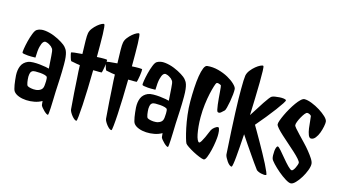

<svg xmlns="http://www.w3.org/2000/svg" viewBox="-81 -1019 2271 1283"><g transform="rotate(15 1055.0 -378.0)"><path d="M288.1 -513.7Q293.9 -506.8 298.8 -499.5Q303.7 -492.2 307.6 -480Q311.5 -467.8 314 -448.2Q316.4 -428.7 316.4 -397.5Q316.4 -347.7 314 -297.4Q311.5 -247.1 309.6 -209Q308.6 -174.8 307.6 -145.5Q306.6 -116.2 305.7 -94.2Q304.7 -72.3 303.2 -59.6Q301.8 -46.9 300.8 -45.9Q296.9 -43 288.6 -48.3Q280.3 -53.7 271 -62.5Q261.7 -71.3 253.9 -81.1Q246.1 -90.8 244.1 -96.7Q244.1 -101.6 241.2 -125Q217.8 -111.3 189.5 -106Q161.1 -100.6 133.3 -102.1Q105.5 -103.5 82 -112.3Q58.6 -121.1 46.9 -135.7Q42 -141.6 38.6 -153.3Q35.2 -165 32.7 -180.2Q30.3 -195.3 28.3 -212.4Q26.4 -229.5 25.4 -244.1Q23.4 -282.2 35.2 -310.1Q46.9 -337.9 78.1 -351.6Q91.8 -357.4 114.7 -357.9Q137.7 -358.4 160.6 -356Q183.6 -353.5 202.1 -350.1Q220.7 -346.7 225.6 -344.7Q221.7 -394.5 219.7 -431.2Q217.8 -467.8 211.9 -478.5Q207 -485.4 200.2 -492.2Q194.3 -497.1 184.6 -502.9Q174.8 -508.8 161.1 -511.7Q150.4 -513.7 141.6 -502.9Q133.8 -493.2 127.4 -468.3Q121.1 -443.4 120.1 -392.6Q85.9 -391.6 67.9 -393.1Q49.8 -394.5 41 -396.5Q30.3 -398.4 28.3 -401.4Q26.4 -405.3 30.3 -430.2Q34.2 -455.1 41.5 -484.4Q48.8 -513.7 59.1 -540Q69.3 -566.4 81.1 -573.2Q104.5 -586.9 137.2 -583Q169.9 -579.1 201.2 -566.4Q232.4 -553.7 256.8 -538.1Q281.2 -522.5 288.1 -513.7ZM227.5 -228.5Q227.5 -233.4 228.5 -241.7Q229.5 -250 229.5 -258.8Q229.5 -267.6 229 -275.4Q228.5 -283.2 226.6 -287.1Q223.6 -293 209.5 -296.9Q195.3 -300.8 177.7 -302.2Q160.2 -303.7 144.5 -303.2Q128.9 -302.7 123 -298.8Q115.2 -293.9 111.8 -285.2Q108.4 -276.4 107.4 -257.8Q107.4 -249 108.4 -239.3Q109.4 -229.5 110.8 -220.2Q112.3 -210.9 114.7 -204.1Q117.2 -197.3 120.1 -195.3Q127 -190.4 144 -187Q161.1 -183.6 178.7 -185.1Q196.3 -186.5 210.9 -196.3Q225.6 -206.1 227.5 -228.5Z M586.9 -502Q587.9 -499 586.9 -485.8Q585.9 -472.7 583.5 -456.5Q581.1 -440.4 578.1 -427.2Q575.2 -414.1 573.2 -411.1Q563.5 -410.2 553.7 -410.6Q543.9 -411.1 535.2 -411.1H514.6Q513.7 -346.7 511.7 -283.2Q509.8 -219.7 506.8 -169.4Q503.9 -119.1 500.5 -87.9Q497.1 -56.6 494.1 -55.7Q487.3 -54.7 478.5 -61.5Q469.7 -68.4 461.4 -78.6Q453.1 -88.9 446.8 -100.1Q440.4 -111.3 439.5 -120.1Q434.6 -179.7 430.7 -233.9Q426.8 -288.1 424.8 -330.1Q420.9 -378.9 419.9 -420.9Q409.2 -421.9 398.4 -423.8Q388.7 -425.8 378.4 -427.7Q368.2 -429.7 357.4 -431.6Q355.5 -433.6 352.5 -440.9Q349.6 -448.2 347.2 -457Q344.7 -465.8 342.8 -474.1Q340.8 -482.4 340.8 -486.3Q340.8 -489.3 362.8 -492.2Q384.8 -495.1 417 -497.1Q415 -548.8 414.6 -587.4Q414.1 -626 417 -639.6Q419.9 -658.2 433.1 -675.3Q446.3 -692.4 461.4 -705.1Q476.6 -717.8 489.7 -724.1Q502.9 -730.5 506.8 -727.5Q509.8 -725.6 511.7 -707.5Q513.7 -689.5 514.6 -659.2Q515.6 -628.9 515.6 -588.4Q515.6 -547.9 515.6 -502.9Q544.9 -504.9 565.4 -504.4Q585.9 -503.9 586.9 -502Z M829.1 -502Q830.1 -499 829.1 -485.8Q828.1 -472.7 825.7 -456.5Q823.2 -440.4 820.3 -427.2Q817.4 -414.1 815.4 -411.1Q805.7 -410.2 795.9 -410.6Q786.1 -411.1 777.3 -411.1H756.8Q755.9 -346.7 753.9 -283.2Q752 -219.7 749 -169.4Q746.1 -119.1 742.7 -87.9Q739.3 -56.6 736.3 -55.7Q729.5 -54.7 720.7 -61.5Q711.9 -68.4 703.6 -78.6Q695.3 -88.9 689 -100.1Q682.6 -111.3 681.6 -120.1Q676.8 -179.7 672.9 -233.9Q668.9 -288.1 667 -330.1Q663.1 -378.9 662.1 -420.9Q651.4 -421.9 640.6 -423.8Q630.9 -425.8 620.6 -427.7Q610.4 -429.7 599.6 -431.6Q597.7 -433.6 594.7 -440.9Q591.8 -448.2 589.4 -457Q586.9 -465.8 585 -474.1Q583 -482.4 583 -486.3Q583 -489.3 605 -492.2Q627 -495.1 659.2 -497.1Q657.2 -548.8 656.7 -587.4Q656.2 -626 659.2 -639.6Q662.1 -658.2 675.3 -675.3Q688.5 -692.4 703.6 -705.1Q718.8 -717.8 731.9 -724.1Q745.1 -730.5 749 -727.5Q752 -725.6 753.9 -707.5Q755.9 -689.5 756.8 -659.2Q757.8 -628.9 757.8 -588.4Q757.8 -547.9 757.8 -502.9Q787.1 -504.9 807.6 -504.4Q828.1 -503.9 829.1 -502Z M1118.2 -513.7Q1124 -506.8 1128.9 -499.5Q1133.8 -492.2 1137.7 -480Q1141.6 -467.8 1144 -448.2Q1146.5 -428.7 1146.5 -397.5Q1146.5 -347.7 1144 -297.4Q1141.6 -247.1 1139.6 -209Q1138.7 -174.8 1137.7 -145.5Q1136.7 -116.2 1135.7 -94.2Q1134.8 -72.3 1133.3 -59.6Q1131.8 -46.9 1130.9 -45.9Q1127 -43 1118.7 -48.3Q1110.4 -53.7 1101.1 -62.5Q1091.8 -71.3 1084 -81.1Q1076.2 -90.8 1074.2 -96.7Q1074.2 -101.6 1071.3 -125Q1047.9 -111.3 1019.5 -106Q991.2 -100.6 963.4 -102.1Q935.5 -103.5 912.1 -112.3Q888.7 -121.1 877 -135.7Q872.1 -141.6 868.7 -153.3Q865.2 -165 862.8 -180.2Q860.4 -195.3 858.4 -212.4Q856.4 -229.5 855.5 -244.1Q853.5 -282.2 865.2 -310.1Q877 -337.9 908.2 -351.6Q921.9 -357.4 944.8 -357.9Q967.8 -358.4 990.7 -356Q1013.7 -353.5 1032.2 -350.1Q1050.8 -346.7 1055.7 -344.7Q1051.8 -394.5 1049.8 -431.2Q1047.9 -467.8 1042 -478.5Q1037.1 -485.4 1030.3 -492.2Q1024.4 -497.1 1014.6 -502.9Q1004.9 -508.8 991.2 -511.7Q980.5 -513.7 971.7 -502.9Q963.9 -493.2 957.5 -468.3Q951.2 -443.4 950.2 -392.6Q916 -391.6 897.9 -393.1Q879.9 -394.5 871.1 -396.5Q860.4 -398.4 858.4 -401.4Q856.4 -405.3 860.4 -430.2Q864.3 -455.1 871.6 -484.4Q878.9 -513.7 889.2 -540Q899.4 -566.4 911.1 -573.2Q934.6 -586.9 967.3 -583Q1000 -579.1 1031.2 -566.4Q1062.5 -553.7 1086.9 -538.1Q1111.3 -522.5 1118.2 -513.7ZM1057.6 -228.5Q1057.6 -233.4 1058.6 -241.7Q1059.6 -250 1059.6 -258.8Q1059.6 -267.6 1059.1 -275.4Q1058.6 -283.2 1056.6 -287.1Q1053.7 -293 1039.6 -296.9Q1025.4 -300.8 1007.8 -302.2Q990.2 -303.7 974.6 -303.2Q959 -302.7 953.1 -298.8Q945.3 -293.9 941.9 -285.2Q938.5 -276.4 937.5 -257.8Q937.5 -249 938.5 -239.3Q939.5 -229.5 940.9 -220.2Q942.4 -210.9 944.8 -204.1Q947.3 -197.3 950.2 -195.3Q957 -190.4 974.1 -187Q991.2 -183.6 1008.8 -185.1Q1026.4 -186.5 1041 -196.3Q1055.7 -206.1 1057.6 -228.5Z M1365.2 -534.2Q1361.3 -538.1 1348.6 -542Q1335.9 -545.9 1331.1 -539.1Q1328.1 -535.2 1321.3 -513.7Q1314.5 -492.2 1307.1 -459Q1299.8 -425.8 1294.4 -382.8Q1289.1 -339.8 1289.1 -293.9Q1289.1 -260.7 1292 -231Q1294.9 -201.2 1299.3 -178.7Q1303.7 -156.2 1310.1 -142.6Q1316.4 -128.9 1323.2 -127.9Q1329.1 -127.9 1337.4 -141.6Q1345.7 -155.3 1354 -173.3Q1362.3 -191.4 1368.7 -207.5Q1375 -223.6 1377.9 -228.5Q1385.7 -241.2 1398.4 -250.5Q1411.1 -259.8 1419.9 -259.8Q1424.8 -259.8 1427.2 -252.9Q1429.7 -246.1 1431.2 -236.8Q1432.6 -227.5 1432.6 -217.8Q1432.6 -208 1432.6 -202.1Q1432.6 -191.4 1428.7 -162.1Q1424.8 -132.8 1417.5 -102.5Q1410.2 -72.3 1400.9 -48.8Q1391.6 -25.4 1380.9 -26.4Q1370.1 -27.3 1348.6 -36.1Q1327.1 -44.9 1305.2 -56.6Q1283.2 -68.4 1265.1 -80.6Q1247.1 -92.8 1243.2 -99.6Q1239.3 -106.4 1231.4 -133.3Q1223.6 -160.2 1215.3 -199.2Q1207 -238.3 1201.2 -285.2Q1195.3 -332 1195.3 -378.9Q1195.3 -425.8 1197.8 -471.7Q1200.2 -517.6 1206.1 -553.7Q1211.9 -589.8 1221.2 -612.3Q1230.5 -634.8 1244.1 -635.7Q1282.2 -639.6 1320.8 -629.4Q1359.4 -619.1 1390.1 -602.1Q1420.9 -585 1440.4 -565.9Q1460 -546.9 1460.9 -534.2Q1461.9 -520.5 1459.5 -496.1Q1457 -471.7 1452.6 -446.8Q1448.2 -421.9 1442.9 -401.9Q1437.5 -381.8 1433.6 -378.9Q1424.8 -370.1 1413.1 -360.4Q1401.4 -350.6 1390.6 -356.4Q1386.7 -358.4 1383.8 -371.6Q1380.9 -384.8 1378.4 -404.3Q1376 -423.8 1374 -446.3Q1372.1 -468.8 1370.6 -487.8Q1369.1 -506.8 1367.7 -520Q1366.2 -533.2 1365.2 -534.2Z M1653.3 -338.9Q1661.1 -325.2 1677.2 -297.9Q1693.4 -270.5 1711.9 -237.3Q1730.5 -204.1 1750 -168.9Q1769.5 -133.8 1784.2 -104.5Q1798.8 -75.2 1807.1 -55.7Q1815.4 -36.1 1812.5 -34.2Q1807.6 -31.2 1797.9 -31.7Q1788.1 -32.2 1777.3 -34.7Q1766.6 -37.1 1757.3 -41.5Q1748 -45.9 1744.1 -49.8Q1710.9 -94.7 1685.1 -132.8Q1659.2 -170.9 1639.6 -199.2Q1617.2 -231.4 1599.6 -258.8Q1596.7 -212.9 1593.8 -171.9Q1590.8 -130.9 1587.9 -99.1Q1585 -67.4 1581.5 -48.3Q1578.1 -29.3 1575.2 -28.3Q1567.4 -27.3 1558.6 -34.7Q1549.8 -42 1542 -53.2Q1534.2 -64.5 1527.8 -76.7Q1521.5 -88.9 1520.5 -97.7Q1514.6 -186.5 1511.2 -257.3Q1507.8 -328.1 1505.4 -382.8Q1502.9 -437.5 1502.4 -478Q1502 -518.6 1502 -546.9Q1502 -614.3 1505.9 -639.6Q1509.8 -659.2 1523.9 -677.2Q1538.1 -695.3 1554.7 -709Q1571.3 -722.7 1585.9 -729.5Q1600.6 -736.3 1605.5 -733.4Q1609.4 -730.5 1610.4 -699.2Q1611.3 -668 1610.8 -619.6Q1610.4 -571.3 1608.4 -511.7Q1606.4 -452.1 1604.5 -392.6Q1622.1 -418.9 1638.7 -445.8Q1655.3 -472.7 1669.9 -494.6Q1684.6 -516.6 1695.8 -531.2Q1707 -545.9 1712.9 -548.8Q1719.7 -552.7 1734.9 -555.2Q1750 -557.6 1765.6 -558.6Q1781.2 -559.6 1794.4 -557.6Q1807.6 -555.7 1810.5 -550.8Q1813.5 -547.9 1799.8 -526.9Q1786.1 -505.9 1763.7 -475.6Q1741.2 -445.3 1711.9 -409.2Q1682.6 -373 1653.3 -338.9Z M2105.5 -480.5Q2106.4 -469.7 2102.1 -447.3Q2097.7 -424.8 2089.4 -402.3Q2081.1 -379.9 2067.9 -363.3Q2054.7 -346.7 2038.1 -346.7Q2026.4 -346.7 2019 -365.2Q2011.7 -383.8 2008.3 -408.7Q2004.9 -433.6 2002.9 -458Q2001 -482.4 1999 -492.2Q1996.1 -497.1 1987.8 -501.5Q1979.5 -505.9 1971.7 -505.9Q1963.9 -505.9 1954.1 -493.2Q1944.3 -480.5 1935.1 -463.9Q1925.8 -447.3 1919.4 -430.7Q1913.1 -414.1 1914.1 -406.2Q1914.1 -400.4 1926.8 -385.7Q1939.5 -371.1 1958.5 -351.1Q1977.5 -331.1 1999.5 -308.1Q2021.5 -285.2 2040 -262.2Q2058.6 -239.3 2071.8 -218.8Q2085 -198.2 2085.9 -183.6Q2086.9 -166 2076.7 -138.7Q2066.4 -111.3 2050.8 -85.9Q2035.2 -60.5 2017.6 -42Q2000 -23.4 1986.3 -22.5Q1972.7 -21.5 1946.8 -37.6Q1920.9 -53.7 1895 -75.7Q1869.1 -97.7 1849.1 -119.1Q1829.1 -140.6 1826.2 -150.4Q1823.2 -159.2 1822.8 -173.8Q1822.3 -188.5 1823.7 -203.1Q1825.2 -217.8 1829.1 -228Q1833 -238.3 1838.9 -238.3Q1844.7 -238.3 1862.3 -218.3Q1879.9 -198.2 1900.4 -173.3Q1920.9 -148.4 1940.4 -128.4Q1960 -108.4 1968.8 -108.4Q1973.6 -108.4 1979.5 -115.7Q1985.4 -123 1990.2 -132.8Q1995.1 -142.6 1998.5 -152.8Q2002 -163.1 2002 -168.9Q2001 -177.7 1986.3 -194.3Q1971.7 -210.9 1949.2 -231.4Q1926.8 -252 1900.4 -274.9Q1874 -297.9 1851.6 -318.4Q1829.1 -338.9 1814.5 -355.5Q1799.8 -372.1 1798.8 -380.9Q1797.9 -389.6 1804.7 -408.7Q1811.5 -427.7 1822.3 -450.7Q1833 -473.6 1847.2 -498Q1861.3 -522.5 1876 -543Q1890.6 -563.5 1904.8 -576.7Q1918.9 -589.8 1929.7 -589.8Q1951.2 -589.8 1981 -578.1Q2010.7 -566.4 2038.1 -549.3Q2065.4 -532.2 2085 -513.7Q2104.5 -495.1 2105.5 -480.5Z"/></g></svg>

Font: Jolly Lodger
Style: Regular
Weight: 400
Designer: Stuart Sandler
Foundry: Font Diner, Inc
Version: Version 1.000